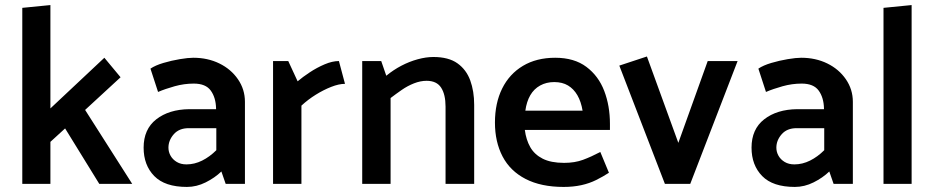

<svg xmlns="http://www.w3.org/2000/svg" viewBox="-20 -726 3687 758"><path d="M179 0V-166L237 -219L372 0H502L316 -292L456 -421L392 -498L179 -298V-706L68 -695V0Z M645 -143Q645 -172 666 -196Q687 -220 725 -220H834V-133Q808 -107 778 -92Q748 -77 716 -77Q694 -77 678 -86.5Q662 -96 653.5 -111Q645 -126 645 -143ZM604 -363Q632 -375 669.5 -385.5Q707 -396 745 -396Q792 -396 812 -368.5Q832 -341 833 -298V-295H727Q647 -294 597 -255Q547 -216 547 -143Q547 -74 589 -31Q631 12 718 12Q756 12 792 -6Q828 -24 854 -49L871 0H947V-324Q947 -373 919.5 -413Q892 -453 846 -475.5Q800 -498 743 -498Q723 -498 690 -492.5Q657 -487 625 -477.5Q593 -468 574 -455Z M1170 0V-309Q1196 -333 1226.5 -352Q1257 -371 1287.5 -383Q1318 -395 1342 -395L1318 -485Q1292 -485 1261.5 -472Q1231 -459 1203 -440.5Q1175 -422 1155 -405L1118 -485H1058V0Z M1522 0V-339Q1543 -355 1566 -371Q1589 -387 1614.5 -397Q1640 -407 1664 -407Q1704 -407 1721.5 -380Q1739 -353 1739 -305V0H1852V-312Q1852 -366 1836.5 -408.5Q1821 -451 1786 -476Q1751 -501 1691 -501Q1662 -501 1629 -492Q1596 -483 1564.5 -466.5Q1533 -450 1505 -427L1485 -485H1410V0Z M2388 -213V-237Q2388 -308 2365.5 -367Q2343 -426 2295 -462Q2247 -498 2172 -498Q2098 -498 2044.5 -466Q1991 -434 1962.5 -376.5Q1934 -319 1934 -242Q1934 -166 1964 -108.5Q1994 -51 2055 -19.5Q2116 12 2205 12Q2243 12 2275 5Q2307 -2 2334 -15.5Q2361 -29 2384 -44L2350 -126Q2314 -107 2281.5 -95Q2249 -83 2207 -83Q2155 -83 2122.5 -99.5Q2090 -116 2073.5 -145Q2057 -174 2052 -213ZM2054 -289Q2059 -325 2073.5 -350Q2088 -375 2112.5 -388.5Q2137 -402 2168 -402Q2200 -402 2222.5 -388.5Q2245 -375 2259.5 -350Q2274 -325 2280 -289Z M2705 0 2892 -485H2774L2658 -162L2534 -503L2425 -467L2605 0Z M3045 -143Q3045 -172 3066 -196Q3087 -220 3125 -220H3234V-133Q3208 -107 3178 -92Q3148 -77 3116 -77Q3094 -77 3078 -86.5Q3062 -96 3053.5 -111Q3045 -126 3045 -143ZM3004 -363Q3032 -375 3069.5 -385.5Q3107 -396 3145 -396Q3192 -396 3212 -368.5Q3232 -341 3233 -298V-295H3127Q3047 -294 2997 -255Q2947 -216 2947 -143Q2947 -74 2989 -31Q3031 12 3118 12Q3156 12 3192 -6Q3228 -24 3254 -49L3271 0H3347V-324Q3347 -373 3319.5 -413Q3292 -453 3246 -475.5Q3200 -498 3143 -498Q3123 -498 3090 -492.5Q3057 -487 3025 -477.5Q2993 -468 2974 -455Z M3579 0V-706L3468 -695V0Z"/></svg>

Font: Catamaran SemiBold
Style: Regular
Weight: 600
Designer: Pria Ravichandran
Version: Version 2.000